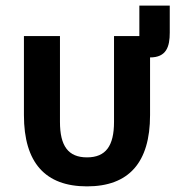

<svg xmlns="http://www.w3.org/2000/svg" viewBox="-20 -650 623 682"><path d="M65 -241C65 -72 141 12 289 12C437 12 513 -72 513 -241V-446C571 -446 583 -484 583 -534V-630H475V-522H385V-217C385 -132 356 -91 289 -91C222 -91 193 -132 193 -217V-522H65Z"/></svg>

Font: Braiins Sans SemiBold
Style: Regular
Weight: 600
Designer: Mike Abbink, Paul van der Laan, Pieter van Rosmalen, Jiri Chlebus, Lubos Buracinsky
Foundry: Bold Monday, Sudetype
Version: Version 1.000;hotconv 1.0.109;makeotfexe 2.5.65596